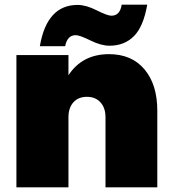

<svg xmlns="http://www.w3.org/2000/svg" viewBox="-20 -799 737 819"><path d="M272 -299V0H50V-564H272V-478Q331 -568 445 -568Q542 -568 596.5 -503Q651 -438 651 -327V0H430V-299Q430 -339 408.5 -362.5Q387 -386 351 -386Q314 -386 293 -362.5Q272 -339 272 -299ZM150 -602Q180 -778 311 -778Q347 -778 392.5 -755Q438 -732 455 -732Q492 -732 499 -779H608Q592 -686 551.5 -645Q511 -604 447 -604Q411 -604 365.5 -626.5Q320 -649 303 -649Q267 -649 258 -602Z"/></svg>

Font: Poppins Black
Style: Regular
Weight: 900
Designer: Ninad Kale (Devanagari), Jonny Pinhorn (Latin)
Foundry: Indian Type Foundry
Version: Version 3.200;PS 1.000;hotconv 16.6.54;makeotf.lib2.5.65590